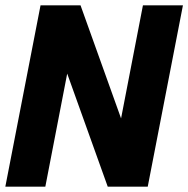

<svg xmlns="http://www.w3.org/2000/svg" viewBox="-26 -700 706 720"><path d="M126 -680H276L428 -256L510 -680H660L528 0H378L226 -424L144 0H-6Z"/></svg>

Font: Teachers
Style: Bold Italic
Weight: 700
Designer: Alfredo Marco Pradil & Chank Diesel
Version: Version 0.009